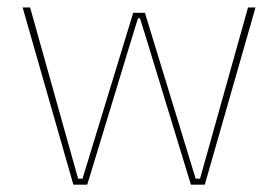

<svg xmlns="http://www.w3.org/2000/svg" viewBox="-20 -506 762 526"><path d="M219 0H181L42 -485.5H62.5L194 -16.5H206L345 -471H377L516 -16.5H528L659.5 -485.5H680L541 0H503L387.5 -378.5L363.5 -456H358L334 -378Z"/></svg>

Font: Anek Kannada Medium Thin
Style: Regular
Weight: 250
Version: Version 1.003